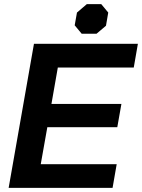

<svg xmlns="http://www.w3.org/2000/svg" viewBox="-20 -913 690 933"><path d="M145 -700H650L630 -585H261L230 -408H570L550 -295H210L178 -115H547L527 0H22ZM343 -790 354 -852 402 -893H472L506 -852L495 -788L449 -749H377Z"/></svg>

Font: Chakra Petch
Style: Bold Italic
Weight: 700
Italic angle: -10°
Designer: Katatrad Aksorn Co.,Ltd.
Foundry: Cadson Demak Co.,Ltd.
Version: Version 1.000; ttfautohint (v1.6)